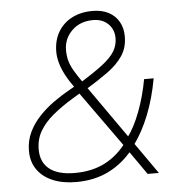

<svg xmlns="http://www.w3.org/2000/svg" viewBox="-52 -762 768 819"><g transform="rotate(-5 332.0 -352.5)"><path d="M242 8Q184 8 141.5 -10Q99 -28 75.5 -61.5Q52 -95 52 -142Q52 -185 69.5 -221.5Q87 -258 115.5 -288Q144 -318 177 -341.5Q210 -365 240 -382L275 -402L271 -393Q247 -426 232.5 -454Q218 -482 211.5 -506.5Q205 -531 205 -552Q205 -601 226 -637Q247 -673 285 -693Q323 -713 374 -713Q414 -713 442.5 -698Q471 -683 486.5 -656Q502 -629 502 -593Q502 -545 478.5 -510Q455 -475 413.5 -445Q372 -415 316 -381L318 -396L483 -161H475Q506 -202 530.5 -267Q555 -332 568 -404H609Q594 -320 566 -249.5Q538 -179 499 -126L495 -144L596 0H548L471 -110H488Q444 -54 382.5 -23Q321 8 242 8ZM239 -31Q313 -31 368.5 -59.5Q424 -88 464 -143L462 -123L284 -372L295 -371L260 -350Q210 -320 172.5 -289Q135 -258 114.5 -223Q94 -188 94 -144Q94 -89 131 -60Q168 -31 239 -31ZM373 -674Q317 -674 282 -639.5Q247 -605 247 -556Q247 -533 252 -513Q257 -493 270 -470Q283 -447 307 -413L292 -410Q357 -450 394 -478.5Q431 -507 446.5 -533Q462 -559 462 -589Q462 -626 437.5 -650Q413 -674 373 -674Z"/></g></svg>

Font: Nunito Sans 12pt ExtraLight
Style: Italic
Weight: 200
Italic angle: -9°
Designer: Vernon Adams
Foundry: Vernon Adams
Version: Version 3.101;gftools[0.9.27]